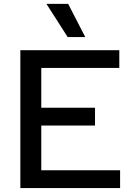

<svg xmlns="http://www.w3.org/2000/svg" viewBox="-20 -952 690 972"><path d="M83 0V-698H584V-608H189V-406.5H461V-316.5H189V-90H588V0ZM411.5 -764.5H322.5L215 -932.5H325Z"/></svg>

Font: Azeret Mono Thin
Style: Regular
Weight: 100
Designer: Martin Vácha
Foundry: Displaay
Version: Version 1.002